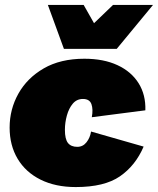

<svg xmlns="http://www.w3.org/2000/svg" viewBox="-20 -748 640 778"><path d="M287 10Q205 10 144.5 -20Q84 -50 51.5 -104.5Q19 -159 19 -231Q19 -305 54.5 -368.5Q90 -432 157.5 -471Q225 -510 322 -510Q400 -510 456 -484Q512 -458 541.5 -411Q571 -364 569 -301L352 -273Q358 -305 350.5 -326Q343 -347 316 -347Q291 -347 275 -328Q259 -309 251 -280Q243 -251 243 -222Q243 -184 255.5 -168.5Q268 -153 293 -153Q316 -153 330.5 -171.5Q345 -190 349 -215L562 -154Q529 -77 466 -33.5Q403 10 287 10ZM239 -550 174 -728H319L361 -654L438 -728H600L453 -550Z"/></svg>

Font: Prodigy Sans Black
Style: Italic
Weight: 900
Italic angle: -13°
Designer: Wei Huang
Foundry: Wei Huang
Version: Version 1.003; ttfautohint (v1.8.3)